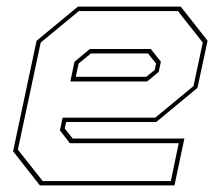

<svg xmlns="http://www.w3.org/2000/svg" viewBox="-20 -560 666 580"><path d="M526 -540 607 -437 576.5 -294.5 452 -191.5H180L175.5 -172L199.5 -141.5H537L507 0H100.5L19.5 -103L90.5 -437L215.5 -540ZM435.5 -412 466 -373.5 459.5 -343 424.5 -314H192.5L205 -373.5L251.5 -412ZM517.5 -526.5H218L103 -431.5L34 -108L109 -13H496L520 -127.5H191L161 -166L169 -204.5H449L564.5 -300L592.5 -431.5ZM427 -398.5H254.5L217.5 -368L209 -328H422L447.5 -349L451.5 -368Z"/></svg>

Font: Tourney Thin Thin
Style: Italic
Weight: 250
Italic angle: -12°
Version: Version 1.015